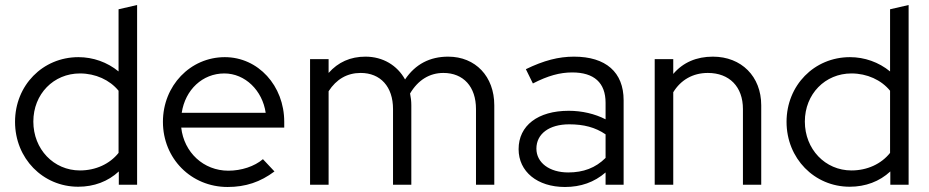

<svg xmlns="http://www.w3.org/2000/svg" viewBox="-20 -737 3708 766"><path d="M292 8C355 8 411 -13 454 -53V0H527V-717L453 -700V-452C408 -489 351 -509 293 -509C150 -509 40 -396 40 -251C40 -105 151 8 292 8ZM299 -57C194 -57 113 -142 113 -252C113 -362 194 -444 299 -444C361 -444 418 -418 453 -375V-127C418 -83 362 -57 299 -57Z M888 9C960 9 1019 -11 1075 -53L1029 -102C995 -73 943 -56 891 -56C792 -56 714 -129 703 -228H1114V-251C1114 -395 1010 -509 877 -509C739 -509 630 -395 630 -251C630 -104 743 9 888 9ZM705 -287C719 -379 788 -444 875 -444C958 -444 1027 -376 1040 -287Z M1217 0H1291V-373C1322 -421 1365 -446 1419 -446C1498 -446 1548 -391 1548 -302V0H1621V-317C1621 -334 1619 -349 1616 -364C1648 -418 1694 -446 1749 -446C1829 -446 1879 -391 1879 -302V0H1952V-317C1952 -432 1877 -511 1768 -511C1695 -511 1637 -481 1596 -420C1565 -476 1508 -511 1438 -511C1378 -511 1329 -489 1291 -446V-501H1217Z M2234 9C2297 9 2351 -10 2396 -49V0H2468V-337C2468 -449 2397 -511 2270 -511C2209 -511 2150 -496 2078 -461L2106 -404C2166 -435 2214 -448 2263 -448C2350 -448 2396 -407 2396 -327V-261C2353 -283 2302 -295 2249 -295C2126 -295 2049 -236 2049 -142C2049 -52 2124 9 2234 9ZM2120 -144C2120 -203 2171 -241 2251 -241C2309 -241 2355 -229 2396 -201V-107C2356 -67 2307 -49 2247 -49C2172 -49 2120 -88 2120 -144Z M2592 0H2666V-369C2696 -418 2744 -446 2804 -446C2890 -446 2944 -391 2944 -302V0H3017V-317C3017 -432 2938 -511 2824 -511C2759 -511 2705 -488 2666 -442V-501H2592Z M3370 8C3433 8 3489 -13 3532 -53V0H3605V-717L3531 -700V-452C3486 -489 3429 -509 3371 -509C3228 -509 3118 -396 3118 -251C3118 -105 3229 8 3370 8ZM3377 -57C3272 -57 3191 -142 3191 -252C3191 -362 3272 -444 3377 -444C3439 -444 3496 -418 3531 -375V-127C3496 -83 3440 -57 3377 -57Z"/></svg>

Font: Red Hat Display
Style: Regular
Weight: 400
Designer: Pentagram, MCKL
Foundry: Pentagram, MCKL
Version: Version 1.023